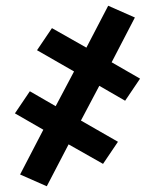

<svg xmlns="http://www.w3.org/2000/svg" viewBox="-20 -487 540 669"><path d="M143 162 50 121 131 -35 32 -92 84 -169 174 -117 238 -238 109 -312 161 -389 281 -321 357 -467 450 -426 369 -270 468 -213 416 -136 326 -188 262 -67 391 7 339 84 219 16Z"/></svg>

Font: Iosevka Term Curly Extrabold
Style: Regular
Weight: 800
Designer: Belleve Invis
Foundry: Belleve Invis
Version: Version 32.3.0